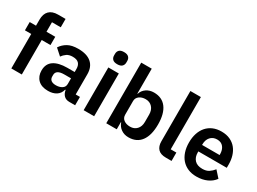

<svg xmlns="http://www.w3.org/2000/svg" viewBox="-40 -1382 2717 2030"><g transform="rotate(30 1318.5 -367.0)"><path d="M100 -421H23V-522H100V-597Q100 -666 136.5 -703Q173 -740 244 -740H335V-638H228V-522H335V-421H228V0H100Z M808 0Q766 0 741.5 -24.5Q717 -49 711 -90H705Q692 -39 652 -13.5Q612 12 553 12Q473 12 430 -30Q387 -72 387 -142Q387 -223 445 -262.5Q503 -302 610 -302H699V-340Q699 -384 676 -408Q653 -432 602 -432Q557 -432 529.5 -412.5Q502 -393 483 -366L407 -434Q436 -479 484 -506.5Q532 -534 611 -534Q717 -534 772 -486Q827 -438 827 -348V-102H879V0ZM596 -81Q639 -81 669 -100Q699 -119 699 -156V-225H617Q517 -225 517 -161V-144Q517 -112 537.5 -96.5Q558 -81 596 -81Z M1047 -598Q1007 -598 989.5 -616Q972 -634 972 -662V-682Q972 -710 989.5 -728Q1007 -746 1047 -746Q1086 -746 1104 -728Q1122 -710 1122 -682V-662Q1122 -634 1104 -616Q1086 -598 1047 -598ZM983 -522H1111V0H983Z M1259 -740H1387V-436H1391Q1405 -481 1444 -507.5Q1483 -534 1535 -534Q1635 -534 1687.5 -463.5Q1740 -393 1740 -262Q1740 -130 1687.5 -59Q1635 12 1535 12Q1483 12 1444.5 -15Q1406 -42 1391 -87H1387V0H1259ZM1494 -94Q1544 -94 1575 -127Q1606 -160 1606 -216V-306Q1606 -362 1575 -395.5Q1544 -429 1494 -429Q1448 -429 1417.5 -406Q1387 -383 1387 -345V-179Q1387 -138 1417.5 -116Q1448 -94 1494 -94Z M1987 0Q1921 0 1890 -33Q1859 -66 1859 -126V-740H1987V-102H2056V0Z M2364 12Q2306 12 2260.5 -7.5Q2215 -27 2183.5 -62.5Q2152 -98 2135 -148.5Q2118 -199 2118 -262Q2118 -324 2134.5 -374Q2151 -424 2182 -459.5Q2213 -495 2258 -514.5Q2303 -534 2360 -534Q2421 -534 2466 -513Q2511 -492 2540 -456Q2569 -420 2583.5 -372.5Q2598 -325 2598 -271V-229H2251V-216Q2251 -159 2283 -124.5Q2315 -90 2378 -90Q2426 -90 2456.5 -110Q2487 -130 2511 -161L2580 -84Q2548 -39 2492.5 -13.5Q2437 12 2364 12ZM2362 -438Q2311 -438 2281 -404Q2251 -370 2251 -316V-308H2465V-317Q2465 -371 2438.5 -404.5Q2412 -438 2362 -438Z"/></g></svg>

Font: IBM Plex Sans KR SmBld
Style: Regular
Weight: 600
Designer: Mike Abbink; Paul van der Laan; Pieter van Rosmalen; Wujin Sim; Chorong Kim; Dohee Lee;
Foundry: Sandoll Inc.
Version: Version 1.002